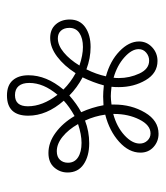

<svg xmlns="http://www.w3.org/2000/svg" viewBox="18 -761 475 551"><g transform="rotate(-90 255.5 -485.5)"><path d="M332 -475Q318 -447 312 -419Q356 -407 384 -380Q412 -353 412 -324Q412 -302 395.5 -286.5Q379 -271 356 -271Q321 -271 301 -305Q281 -339 281 -382Q281 -396 282 -403Q264 -405 255 -405Q247 -405 231 -403V-395Q231 -346 208 -307Q185 -268 147 -268Q125 -268 109 -282.5Q93 -297 93 -320Q93 -353 124 -381Q155 -409 202 -421Q198 -451 185 -479Q154 -467 120 -467Q83 -467 59.5 -483Q36 -499 36 -529Q36 -551 50.5 -567.5Q65 -584 92 -584Q122 -584 150 -563.5Q178 -543 198 -509Q225 -524 242 -540Q199 -589 199 -642Q199 -703 257 -703Q286 -703 300.5 -686.5Q315 -670 315 -641Q315 -590 274 -541Q295 -520 321 -506Q342 -539 368.5 -559Q395 -579 422 -579Q447 -579 461 -563Q475 -547 475 -523Q475 -494 453 -478.5Q431 -463 396 -463Q364 -463 332 -475ZM226 -643Q226 -601 259 -558Q293 -598 293 -639Q293 -659 284 -669.5Q275 -680 258 -680Q226 -680 226 -643ZM175 -499Q159 -527 138.5 -543.5Q118 -560 97 -560Q81 -560 72.5 -551Q64 -542 64 -528Q64 -509 79.5 -499Q95 -489 121 -489Q145 -489 175 -499ZM343 -495Q373 -485 396 -485Q421 -485 436 -495Q451 -505 451 -524Q451 -539 443 -548Q435 -557 421 -557Q401 -557 380.5 -540Q360 -523 343 -495ZM309 -486Q279 -502 257 -524Q232 -502 209 -490Q223 -459 229 -426L254 -427Q266 -427 286 -425Q294 -455 309 -486ZM204 -398Q167 -388 143 -366Q119 -344 119 -322Q119 -309 127.5 -300Q136 -291 148 -291Q172 -291 188 -323Q204 -355 204 -395ZM308 -397Q307 -392 307 -382Q307 -351 320 -323Q333 -295 357 -295Q370 -295 380 -303.5Q390 -312 390 -325Q390 -345 366.5 -366Q343 -387 308 -397Z"/></g></svg>

Font: Arima Madurai ExtraLight
Style: Regular
Weight: 275
Designer: Joana Correia and Natanael Gama
Foundry: NDISCOVER
Version: Version 1.019